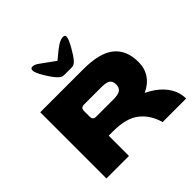

<svg xmlns="http://www.w3.org/2000/svg" viewBox="-203 -1016 1206 1206"><g transform="rotate(-45 399.5 -413.0)"><path d="M789 -1H580Q557 -84 497 -132Q437 -180 320 -180H280V0H80V-588H463Q608 -588 674 -534Q740 -480 740 -375Q740 -319 712 -277Q684 -235 630 -210Q660 -196 687 -177Q736 -142 762.5 -97.5Q789 -53 789 -1ZM280 -350Q280 -334 287 -327Q294 -320 310 -320H463Q507 -320 524 -333.5Q541 -347 541 -375Q541 -403 524 -415.5Q507 -428 463 -428H310Q294 -428 287 -421Q280 -414 280 -398ZM249 -826Q267 -826 291 -808L385 -740Q448 -794 473 -808Q497 -822 516 -822Q533 -822 533 -808Q533 -788 505 -738.5Q477 -689 458 -668Q448 -657 439 -652Q430 -647 415 -647H355Q340 -647 331.5 -651.5Q323 -656 311 -668Q291 -688 261 -737Q231 -786 231 -808Q231 -826 249 -826Z"/></g></svg>

Font: Dashboard
Style: Regular
Weight: 400
Designer: jaiki
Version: Version 1.000